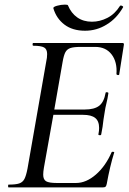

<svg xmlns="http://www.w3.org/2000/svg" viewBox="-20 -811 560 831"><path d="M411 -226Q405 -226 406 -230Q409 -245 409 -257Q409 -287 392 -300.5Q375 -314 340 -314H211L170 -85Q167 -67 167 -55Q167 -34 179.5 -26.5Q192 -19 226 -19H309Q353 -19 395 -55.5Q437 -92 463 -152Q465 -155 470.5 -154Q476 -153 474 -150Q456 -92 442 -15Q440 -6 437 -3Q434 0 426 0H17Q15 0 15 -6Q15 -12 17 -12Q48 -12 63 -17Q78 -22 85.5 -36Q93 -50 99 -81L180 -544Q184 -561 184 -577Q184 -598 171 -605.5Q158 -613 124 -613Q121 -613 121 -619Q121 -625 124 -625H510Q518 -625 516 -616L496 -489Q496 -486 491 -486Q489 -486 486.5 -487.5Q484 -489 484 -490Q488 -543 463 -575.5Q438 -608 392 -608H330Q299 -608 284.5 -603Q270 -598 263 -585Q256 -572 251 -543L215 -337H347Q388 -337 409 -353Q430 -369 437 -409Q437 -412 443 -412Q445 -412 447.5 -410.5Q450 -409 449 -407Q446 -385 440 -361Q436 -346 433 -325L428 -294Q425 -263 418 -229Q417 -225 411 -226ZM442 -705Q399 -678 348 -678Q294 -678 259 -704.5Q224 -731 211 -775Q209 -781 226.5 -786Q244 -791 261 -791Q273 -791 274 -788Q288 -754 314.5 -735.5Q341 -717 378 -717Q412 -717 444.5 -733.5Q477 -750 499 -785Q500 -787 503 -787Q507 -787 510.5 -784.5Q514 -782 513 -780Q485 -731 442 -705Z"/></svg>

Font: CormorantInfant-MediumItalic
Style: Italic
Weight: 500
Italic angle: -10°
Designer: Christian Thalmann (Catharsis Fonts)
Foundry: Catharsis Fonts
Version: Version 3.303